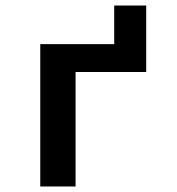

<svg xmlns="http://www.w3.org/2000/svg" viewBox="-20 -676 640 696"><path d="M126 -516H394V-656H510V-415H254V0H126Z"/></svg>

Font: IBM Plex Mono SmBld
Style: Regular
Weight: 600
Monospace: yes
Designer: Mike Abbink, Paul van der Laan, Pieter van Rosmalen
Foundry: Bold Monday
Version: Version 2.3